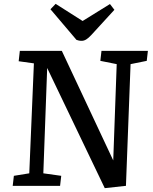

<svg xmlns="http://www.w3.org/2000/svg" viewBox="-20 -965 793 997"><path d="M568 -132 586 -632 501 -649 507 -701H748L742 -649L658 -632L634 0L524 12L225 -612L205 -65L298 -52L292 0H46L52 -52L132 -65L156 -636L77 -647L83 -701H301ZM242 -917 269 -945 409 -856 551 -944 574 -914 454 -783Q439 -767 427.5 -760Q416 -753 404 -753Q395 -753 389 -754.5Q383 -756 377 -758Z"/></svg>

Font: Literata Medium
Style: Italic
Weight: 500
Italic angle: -2°
Designer: Latin by Veronika Burian and Jose Scaglione. Greek by Irene Vlachou. Cyrillic by Vera Evstafieva
Foundry: TypeTogether
Version: Version 3.103;gftools[0.9.29]